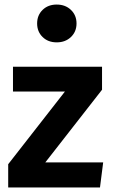

<svg xmlns="http://www.w3.org/2000/svg" viewBox="-20 -823 494 843"><path d="M428 -429 179 -110H433L419 0H16V-102L265 -421H37V-530H428ZM167 -779.5Q191 -803 229 -803Q267 -803 291.5 -779.5Q316 -756 316 -720Q316 -684 291.5 -660.5Q267 -637 229 -637Q191 -637 167 -660.5Q143 -684 143 -720Q143 -756 167 -779.5Z"/></svg>

Font: FiraSans
Style: Regular
Weight: 600
Designer: Carrois Corporate & Edenspiekermann AG
Foundry: Carrois Corporate GbR & Edenspiekermann AG
Version: Version 3.106;PS 003.106;hotconv 1.0.70;makeotf.lib2.5.58329